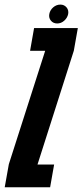

<svg xmlns="http://www.w3.org/2000/svg" viewBox="-63 -794 350 814"><path d="M-43 0 -25.5 -98 128.5 -578.5H64.5L81.5 -675H267L250 -579L96 -96.5H166.5L149.5 0ZM179.5 -694.5Q163 -694.5 153 -706.2Q143 -718 146 -734.5Q149 -751 162.5 -762.8Q176 -774.5 193 -774.5Q209 -774.5 219 -762.8Q229 -751 226 -734.5Q222.5 -718 209.2 -706.2Q196 -694.5 179.5 -694.5Z"/></svg>

Font: Anybody UltraCondensed Regular
Style: Bold Italic
Weight: 700
Width: 1
Italic angle: -10°
Designer: Tyler Finck
Foundry: Etcetera Type Company
Version: Version 1.010; ttfautohint (v1.8.3) -l 8 -r 50 -G 200 -x 14 